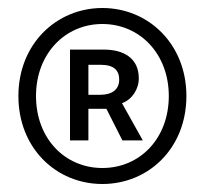

<svg xmlns="http://www.w3.org/2000/svg" viewBox="-20 -817 513 480"><path d="M236 -357C351 -357 446 -446 446 -577C446 -707 351 -797 236 -797C121 -797 26 -707 26 -577C26 -446 121 -357 236 -357ZM236 -397C142 -397 70 -471 70 -577C70 -682 142 -757 236 -757C330 -757 402 -682 402 -577C402 -471 330 -397 236 -397ZM155 -466H201V-545H246L286 -466H337L285 -559C310 -568 327 -594 327 -621C327 -674 286 -693 240 -693H155ZM201 -580V-655H232C266 -655 278 -640 278 -618C278 -593 260 -580 230 -580Z"/></svg>

Font: Noto Sans CJK KR Regular
Style: Regular
Weight: 400
Designer: Ryoko NISHIZUKA (kana & ideographs); Paul D. Hunt (Latin, Greek & Cyrillic); Wenlong ZHANG (bopomofo); Sandoll Communica
Foundry: Adobe Systems Incorporated
Version: Version 1.004;PS 1.004;hotconv 1.0.82;makeotf.lib2.5.63406